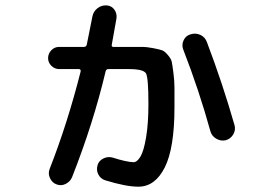

<svg xmlns="http://www.w3.org/2000/svg" viewBox="-20 -663 1040 727"><path d="M776.4 -167Q734.4 -319.3 673.8 -475.6Q667 -493.2 675.3 -510.7Q683.6 -528.3 702.1 -533.2Q720.7 -539.1 738.8 -530.8Q756.8 -522.5 763.7 -502.9Q822.3 -348.6 868.2 -188.5Q873 -169.9 862.8 -153.3Q852.5 -136.7 834 -131.8Q815.4 -127.9 798.3 -138.2Q781.2 -148.4 776.4 -167ZM204.1 -401.4Q187.5 -401.4 174.8 -413.6Q162.1 -425.8 162.1 -442.9Q162.1 -460 174.3 -472.7Q186.5 -485.4 204.1 -485.4H297.9Q306.6 -485.4 308.6 -494.1L330.1 -601.6Q334 -620.1 349.1 -631.8Q364.3 -643.6 383.3 -642.6Q402.3 -641.6 413.1 -626.5Q423.8 -611.3 420.9 -592.8L403.3 -494.1Q401.4 -485.4 409.2 -485.4H456.1Q497.1 -485.4 516.6 -485.4Q536.1 -485.4 561 -480.5Q585.9 -475.6 594.7 -472.2Q603.5 -468.8 615.7 -454.6Q627.9 -440.4 630.4 -428.7Q632.8 -417 636.7 -386.7Q640.6 -356.4 640.6 -331.1Q640.6 -305.7 640.6 -255.9Q640.6 -102.5 604 -29.3Q567.4 43.9 503.9 43.9Q457 43.9 377.9 19.5Q360.4 13.7 352.1 -2.9Q343.8 -19.5 349.6 -38.1Q354.5 -54.7 371.6 -63Q388.7 -71.3 406.2 -66.4Q458 -49.8 485.4 -48.8Q499 -48.8 511.7 -69.8Q524.4 -90.8 533.2 -143.1Q542 -195.3 542 -269.5Q542 -367.2 533.2 -384.3Q524.4 -401.4 468.8 -401.4H390.6Q381.8 -401.4 379.9 -392.6Q333 -195.3 252.9 7.8Q246.1 24.4 229 33.2Q211.9 42 194.3 35.2Q177.7 29.3 169.4 11.7Q161.1 -5.9 168 -23.4Q235.4 -195.3 285.2 -391.6Q287.1 -400.4 279.3 -401.4Z"/></svg>

Font: Rounded Mgen+ 1m medium
Style: Regular
Weight: 500
Designer: [Source Han Sans]
Ryoko NISHIZUKA  (kana & ideographs); Paul D. Hunt (Latin, Greek & Cyrillic); Wenlong ZHANG  (bopomofo
Version: Version 1.059.20150602